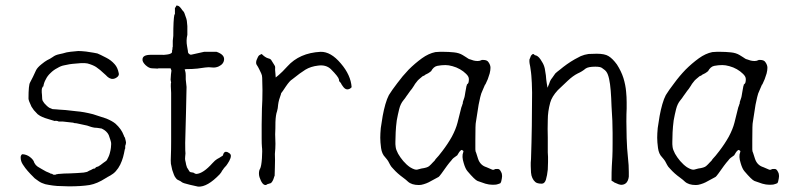

<svg xmlns="http://www.w3.org/2000/svg" viewBox="-20 -659 2872 694"><path d="M334 -56.6Q334 -56.6 332 -56.6Q326.2 -54.7 325.2 -52.7Q323.2 -48.8 319.3 -49.8Q319.3 -49.8 312.5 -46.9Q311.5 -45.9 309.6 -44.9Q303.7 -43 298.8 -40Q295.9 -37.1 282.2 -35.2Q259.8 -33.2 231.4 -32.2Q211.9 -32.2 192.4 -30.3H190.4L186.5 -29.3H185.5H184.6Q180.7 -27.3 178.7 -27.3H174.8Q171.9 -27.3 168.9 -30.3L165 -31.2H163.1L162.1 -32.2L158.2 -34.2L146.5 -39.1Q139.6 -43 130.9 -47.9Q120.1 -53.7 116.2 -56.6Q114.3 -58.6 109.4 -62.5Q105.5 -67.4 103.5 -71.3V-72.3Q100.6 -82 87.9 -91.8Q76.2 -100.6 61.5 -101.6Q58.6 -101.6 56.6 -97.7Q54.7 -95.7 54.7 -89.8Q54.7 -76.2 62.5 -64.5Q71.3 -50.8 80.1 -41Q86.9 -34.2 90.8 -29.3Q95.7 -24.4 100.6 -19.5Q104.5 -14.6 109.9 -11.2Q115.2 -7.8 120.1 -3.9Q129.9 2.9 143.6 6.8Q157.2 9.8 171.9 11.7Q186.5 13.7 202.1 13.7Q216.8 14.6 229.5 14.6Q273.4 14.6 303.7 9.8Q331.1 4.9 361.3 -14.6Q368.2 -18.6 368.2 -18.6L369.1 -19.5Q374 -21.5 376 -23.4H377Q390.6 -31.2 398.4 -40Q408.2 -50.8 414.6 -64Q420.9 -77.1 424.8 -90.8Q428.7 -105.5 430.7 -117.2Q431.6 -122.1 432.6 -122.1Q432.6 -123 432.6 -129.9V-130.9V-131.8Q432.6 -131.8 434.6 -137.7Q435.5 -140.6 435.5 -143.6Q435.5 -146.5 434.6 -149.4Q433.6 -152.3 432.6 -157.2Q432.6 -161.1 429.7 -164.1Q427.7 -167 427.7 -169.9H426.8V-170.9Q418.9 -192.4 397.5 -211.9Q385.7 -221.7 364.3 -230.5Q341.8 -238.3 316.4 -246.1Q282.2 -254.9 256.8 -256.8Q208 -262.7 195.3 -262.7Q187.5 -263.7 183.6 -263.7Q173.8 -264.6 169.9 -264.6Q168 -265.6 158.2 -269.5Q153.3 -272.5 148.4 -277.3Q138.7 -286.1 134.8 -293.9Q131.8 -297.9 131.8 -315.4Q131.8 -319.3 130.9 -325.2Q130.9 -331.1 130.9 -334Q130.9 -335.9 131.8 -339.8Q135.7 -349.6 136.7 -345.7Q136.7 -345.7 136.7 -346.7Q138.7 -360.4 145.5 -372.1Q151.4 -384.8 163.1 -395.5Q173.8 -406.2 187.5 -413.1Q200.2 -420.9 211.9 -422.9Q222.7 -424.8 231.4 -426.8Q233.4 -427.7 271.5 -430.7Q287.1 -431.6 295.9 -429.7Q314.5 -424.8 327.1 -417Q343.8 -405.3 353.5 -395.5Q358.4 -391.6 362.3 -387.7Q366.2 -383.8 368.2 -381.8Q370.1 -380.9 372.1 -378.9Q374 -377 379.9 -375Q383.8 -373 389.6 -374Q397.5 -375 405.3 -381.8Q411.1 -387.7 409.2 -394.5Q405.3 -415 394.5 -426.8Q381.8 -441.4 364.3 -450.2Q339.8 -462.9 332 -465.8Q324.2 -467.8 291 -472.7Q273.4 -474.6 262.7 -474.6Q228.5 -471.7 220.7 -469.7Q208 -465.8 193.4 -462.9Q179.7 -460 170.9 -453.1Q161.1 -446.3 150.4 -441.4Q141.6 -436.5 129.9 -426.8Q115.2 -415 110.4 -405.3Q98.6 -378.9 88.9 -361.3Q83 -352.5 83 -302.7Q83 -295.9 93.8 -273.4Q95.7 -270.5 102.5 -260.7Q113.3 -249 116.2 -246.1Q125 -239.3 132.8 -236.3Q137.7 -233.4 161.1 -226.6Q176.8 -221.7 177.7 -221.7Q184.6 -223.6 192.4 -219.7Q193.4 -219.7 207 -219.7L242.2 -215.8H243.2H244.1Q248 -213.9 250 -213.9Q254.9 -213.9 258.8 -212.9L294.9 -205.1Q303.7 -202.1 309.6 -200.2Q316.4 -198.2 323.2 -197.3Q330.1 -197.3 335 -196.3Q346.7 -194.3 347.7 -194.3Q366.2 -185.5 373 -170.9Q380.9 -148.4 380.9 -146.5Q382.8 -140.6 380.9 -125Q379.9 -116.2 377 -105.5Q375 -97.7 372.1 -91.8Q367.2 -81.1 366.2 -80.1Q365.2 -78.1 353.5 -70.3Q342.8 -61.5 334 -56.6ZM99.6 -19.5 100.6 -18.6Q100.6 -19.5 100.1 -19.5Q99.6 -19.5 99.6 -19.5Z M616.2 -635.7 617.2 -638.7Q617.2 -638.7 620.1 -638.7Q626 -638.7 631.8 -631.8Q634.8 -628.9 635.7 -627Q637.7 -623 642.6 -618.2Q646.5 -614.3 650.4 -600.6Q654.3 -590.8 655.3 -584L657.2 -564.5V-533.2Q652.3 -512.7 656.2 -492.2Q658.2 -478.5 659.2 -474.6V-473.6Q659.2 -466.8 664.1 -463.9Q668 -460 673.8 -461.9L717.8 -471.7Q741.2 -471.7 762.7 -471.7V-470.7V-471.7Q791 -461.9 790 -444.3Q789.1 -427.7 770.5 -418.9Q759.8 -414.1 749 -415Q733.4 -417 721.7 -415L693.4 -411.1Q675.8 -409.2 653.3 -409.2L647.5 -408.2L649.4 -402.3Q651.4 -396.5 651.4 -385.7Q651.4 -374 651.4 -372.1L654.3 -344.7L652.3 -252Q649.4 -158.2 649.4 -142.6Q649.4 -108.4 650.4 -104.5Q650.4 -101.6 649.4 -93.8Q648.4 -83 649.4 -80.1Q650.4 -78.1 651.4 -71.3Q652.3 -63.5 655.3 -55.7V-54.7L665 -39.1Q667 -36.1 677.7 -35.2L680.7 -34.2Q684.6 -30.3 690.4 -30.3Q714.8 -32.2 748 -69.3Q757.8 -80.1 764.6 -84Q768.6 -85.9 773.4 -88.9Q777.3 -91.8 779.3 -92.8Q783.2 -94.7 785.2 -96.7L786.1 -97.7V-98.6Q789.1 -110.4 796.9 -110.4Q801.8 -110.4 808.6 -105.5Q814.5 -101.6 814.5 -95.7Q814.5 -87.9 808.6 -77.1Q801.8 -65.4 797.9 -60.5Q793 -55.7 790 -51.8Q787.1 -47.9 785.2 -44.9Q782.2 -42 780.3 -37.1L774.4 -29.3Q729.5 17.6 696.3 15.6Q691.4 14.6 666 8.8Q640.6 2.9 636.7 -1Q633.8 -3.9 625 -7.8Q619.1 -9.8 616.2 -14.6Q611.3 -20.5 608.9 -26.9Q606.4 -33.2 602.5 -44.9Q599.6 -57.6 597.7 -67.4Q596.7 -77.1 597.7 -96.7Q598.6 -116.2 598.6 -149.4V-323.2Q596.7 -354.5 597.7 -358.4L598.6 -359.4L596.7 -371.1Q597.7 -392.6 599.6 -403.3V-404.3L596.7 -412.1H556.6Q551.8 -412.1 549.8 -411.1L529.3 -412.1Q518.6 -412.1 505.9 -423.8Q494.1 -435.5 495.1 -444.3Q495.1 -460.9 525.4 -460.9Q532.2 -460.9 535.2 -460.9H563.5Q571.3 -460 584 -461.9Q592.8 -462.9 597.7 -465.8Q603.5 -468.8 601.6 -475.6Q601.6 -476.6 602.5 -477.5Q603.5 -480.5 603.5 -485.4Q603.5 -488.3 604.5 -490.2Q604.5 -491.2 604.5 -502V-511.7L606.4 -529.3Q606.4 -587.9 610.4 -606.4Q611.3 -607.4 612.3 -607.4Q612.3 -619.1 612.3 -627.9V-630.9H613.3Z M946.3 6.8Q942.4 9.8 940.4 9.8Q927.7 10.7 918 -18.6Q916 -25.4 916 -31.2Q916 -43 919.9 -48.8Q924.8 -57.6 926.8 -86.9Q928.7 -115.2 926.8 -127.9Q925.8 -138.7 925.8 -159.2V-209Q925.8 -239.3 926.8 -266.6Q928.7 -294.9 928.7 -333Q927.7 -371.1 927.7 -377.9Q927.7 -386.7 923.8 -394.5Q920.9 -400.4 917 -408.7Q913.1 -417 907.2 -425.8Q904.3 -431.6 907.2 -441.4Q912.1 -453.1 914.1 -456.1Q916 -459 919.9 -460.9Q922.9 -461.9 925.8 -463.9Q938.5 -451.2 949.2 -448.2Q959 -446.3 961.9 -439.5Q967.8 -430.7 971.7 -423.8Q974.6 -419.9 974.6 -416Q973.6 -409.2 975.6 -392.6L976.6 -378.9L987.3 -387.7Q1000 -398.4 1018.6 -418.9Q1062.5 -467.8 1138.7 -471.7Q1175.8 -472.7 1211.9 -429.7Q1248 -387.7 1251 -343.8Q1244.1 -335.9 1235.4 -335.9Q1226.6 -335.9 1218.8 -347.7Q1215.8 -351.6 1214.8 -353.5Q1212.9 -359.4 1207 -364.3Q1205.1 -367.2 1205.1 -372.1Q1203.1 -381.8 1175.8 -409.2Q1158.2 -425.8 1129.9 -421.9Q1103.5 -418.9 1084 -407.2Q1066.4 -396.5 1036.1 -372.1Q1027.3 -367.2 1012.7 -345.7Q1000 -326.2 997.1 -323.2L996.1 -322.3V-320.3Q987.3 -296.9 985.4 -281.2Q984.4 -266.6 981.4 -256.8Q976.6 -244.1 975.6 -217.8Q975.6 -192.4 974.6 -173.8Q975.6 -155.3 975.6 -139.2Q975.6 -123 973.6 -102.5Q974.6 -82 973.6 -54.7L972.7 -23.4Q971.7 -22.5 970.2 -17.1Q968.8 -11.7 965.8 -5.9Q962.9 0 959 2.9Q952.1 4.9 946.3 6.8Z M1520.5 -390.6Q1517.6 -389.6 1514.6 -386.7Q1512.7 -385.7 1511.7 -384.8V-385.7L1510.7 -384.8Q1509.8 -383.8 1508.8 -383.8H1507.8L1506.8 -382.8Q1501 -377.9 1495.1 -373Q1490.2 -369.1 1485.4 -362.3Q1479.5 -355.5 1476.6 -349.6Q1473.6 -344.7 1468.8 -337.9Q1462.9 -331.1 1457 -322.3L1449.2 -311.5Q1444.3 -303.7 1438.5 -296.9Q1427.7 -284.2 1422.9 -264.6Q1418 -245.1 1414.1 -223.6Q1411.1 -201.2 1410.2 -180.7Q1409.2 -160.2 1409.2 -146.5Q1409.2 -146.5 1409.2 -137.7Q1409.2 -133.8 1410.2 -127.9Q1411.1 -118.2 1418.9 -103.5Q1426.8 -89.8 1437.5 -77.1Q1449.2 -63.5 1461.9 -54.7Q1479.5 -43.9 1488.3 -45.9Q1495.1 -47.9 1502.9 -49.8Q1524.4 -52.7 1531.2 -58.6Q1538.1 -64.5 1544.9 -72.3Q1551.8 -78.1 1554.7 -84Q1564.5 -93.8 1579.1 -113.3Q1598.6 -138.7 1613.3 -165Q1627.9 -192.4 1633.8 -215.8Q1646.5 -266.6 1647.5 -270.5Q1651.4 -280.3 1651.4 -282.2L1652.3 -283.2L1653.3 -291Q1654.3 -293 1657.2 -302.7Q1659.2 -307.6 1660.2 -314.5Q1661.1 -319.3 1662.1 -326.2Q1663.1 -332 1664.1 -336.9Q1665 -342.8 1666 -347.7Q1668 -351.6 1668 -354.5H1668.9L1669.9 -355.5Q1674.8 -358.4 1674.8 -373Q1674.8 -382.8 1664.1 -392.6Q1655.3 -401.4 1642.6 -408.7Q1629.9 -416 1615.2 -419.9Q1601.6 -423.8 1589.8 -423.8Q1575.2 -423.8 1560.5 -420.9Q1546.9 -418 1538.1 -401.4Q1537.1 -401.4 1537.1 -400.4H1536.1Q1535.2 -399.4 1533.2 -397.5H1532.2Q1530.3 -395.5 1528.3 -394.5Q1523.4 -392.6 1520.5 -390.6ZM1775.4 7.8Q1771.5 8.8 1759.8 8.8Q1748 8.8 1734.4 4.9Q1719.7 0 1706.1 -4.9Q1696.3 -8.8 1669.9 -40Q1662.1 -48.8 1656.2 -69.3Q1648.4 -93.8 1654.3 -108.4Q1657.2 -114.3 1650.4 -116.2L1648.4 -117.2L1646.5 -116.2Q1641.6 -112.3 1638.7 -107.4Q1634.8 -100.6 1632.8 -97.7Q1616.2 -86.9 1612.3 -80.1Q1603.5 -70.3 1595.7 -59.6Q1584 -43 1575.7 -31.7Q1567.4 -20.5 1565.4 -19.5Q1562.5 -17.6 1529.3 0Q1521.5 3.9 1511.7 6.8Q1502.9 9.8 1494.1 9.8Q1467.8 9.8 1454.1 -2.9Q1448.2 -8.8 1437.5 -16.6Q1426.8 -24.4 1418 -32.2Q1409.2 -40 1401.4 -48.8Q1393.6 -56.6 1390.6 -62.5Q1386.7 -70.3 1382.8 -77.1Q1378.9 -83 1372.1 -90.8Q1360.4 -102.5 1357.4 -124Q1354.5 -145.5 1354.5 -161.1Q1354.5 -175.8 1356.4 -196.3Q1359.4 -217.8 1363.3 -240.2Q1367.2 -261.7 1373 -282.2Q1378.9 -302.7 1385.7 -315.4Q1396.5 -333 1416 -358.4Q1434.6 -383.8 1457 -407.2Q1479.5 -429.7 1504.9 -448.2Q1529.3 -465.8 1553.7 -470.7Q1562.5 -471.7 1569.3 -471.7Q1577.1 -471.7 1584 -471.7Q1601.6 -471.7 1621.1 -469.7Q1639.6 -467.8 1652.3 -460Q1658.2 -456.1 1665 -452.1Q1673.8 -445.3 1679.7 -444.3Q1685.5 -442.4 1691.4 -440.4Q1698.2 -438.5 1706.1 -438.5H1707Q1713.9 -438.5 1719.7 -441.4L1721.7 -442.4Q1722.7 -442.4 1726.6 -442.4H1725.6H1726.6Q1741.2 -442.4 1746.1 -433.6Q1752.9 -423.8 1752.9 -414.1Q1752.9 -405.3 1750 -393.6Q1744.1 -377 1743.2 -373Q1739.3 -364.3 1734.4 -353.5H1733.4Q1729.5 -343.8 1724.6 -333Q1718.8 -321.3 1715.8 -307.6Q1710 -282.2 1710 -280.3Q1701.2 -222.7 1700.2 -217.8Q1698.2 -211.9 1698.2 -152.3V-119.1Q1698.2 -111.3 1701.2 -106.4Q1702.1 -102.5 1708 -85Q1715.8 -61.5 1738.3 -54.7Q1745.1 -51.8 1758.8 -45.9Q1764.6 -43.9 1769.5 -47.9Q1779.3 -48.8 1781.2 -47.9H1782.2Q1784.2 -47.9 1788.1 -43Q1792 -37.1 1793.9 -31.2Q1795.9 -22.5 1793.9 -13.7Q1792 -1 1789.1 2.9Q1786.1 4.9 1775.4 7.8Z M2190.4 -5.9Q2190.4 -40 2191.4 -57.6L2193.4 -91.8Q2194.3 -108.4 2194.3 -143.6V-178.7Q2194.3 -202.1 2193.4 -222.7Q2192.4 -244.1 2190.4 -275.4Q2189.5 -305.7 2187.5 -331.1Q2185.5 -356.4 2181.6 -374Q2177.7 -391.6 2171.9 -399.4Q2168 -405.3 2156.2 -413.1Q2150.4 -418 2131.8 -418Q2106.4 -418 2096.7 -411.1Q2084 -400.4 2068.4 -393.6Q2050.8 -384.8 2032.2 -367.2Q2014.6 -350.6 1996.1 -333Q1974.6 -309.6 1968.8 -288.1Q1960 -255.9 1960 -225.6Q1959 -191.4 1960 -162.1Q1960 -132.8 1960 -108.4Q1960 -104.5 1960.9 -91.8Q1960.9 -80.1 1960.9 -73.2Q1960.9 -59.6 1960 -45.9Q1958 -25.4 1953.1 -8.8Q1948.2 4.9 1938.5 4.9Q1921.9 4.9 1915 -1Q1908.2 -6.8 1904.3 -15.6Q1900.4 -23.4 1899.4 -35.2Q1898.4 -46.9 1898.4 -58.6Q1898.4 -65.4 1898.4 -71.3Q1899.4 -78.1 1899.4 -84Q1901.4 -143.6 1902.3 -203.6Q1903.3 -263.7 1903.3 -324.2Q1903.3 -341.8 1902.3 -359.4Q1900.4 -392.6 1899.4 -397.5Q1898.4 -406.2 1896.5 -418Q1893.6 -431.6 1893.6 -435.5Q1893.6 -441.4 1893.6 -443.4Q1894.5 -445.3 1897.5 -453.1Q1898.4 -458 1902.3 -460.9Q1904.3 -463.9 1908.2 -463.9Q1911.1 -460.9 1914.1 -459H1917L1918.9 -458Q1928.7 -454.1 1938.5 -436.5Q1946.3 -424.8 1949.2 -411.1Q1951.2 -399.4 1953.1 -386.7Q1954.1 -372.1 1956.1 -359.4L1959 -341.8L1965.8 -358.4Q1968.8 -369.1 1975.6 -377Q1982.4 -386.7 1987.3 -393.6Q1992.2 -398.4 2003.9 -407.2Q2015.6 -417 2029.3 -426.8Q2043 -436.5 2057.6 -444.8Q2072.3 -453.1 2079.1 -456.1Q2092.8 -461.9 2107.4 -463.9Q2122.1 -464.8 2136.7 -464.8Q2166 -464.8 2179.7 -456.1Q2194.3 -447.3 2210 -425.8Q2225.6 -401.4 2233.4 -377Q2241.2 -351.6 2243.2 -327.1Q2245.1 -308.6 2245.1 -289.1Q2245.1 -282.2 2245.1 -266.6Q2244.1 -249 2244.1 -219.7Q2244.1 -196.3 2245.1 -159.7Q2246.1 -123 2250 -86.9Q2252.9 -62.5 2252.9 -37.1Q2252.9 -29.3 2252.9 -20.5Q2252 -12.7 2249 -5.9Q2246.1 1 2240.2 4.9Q2232.4 9.8 2222.7 8.8Q2218.8 8.8 2204.1 2Q2200.2 1 2197.3 -2Q2190.4 -5.9 2190.4 -5.9ZM2240.2 4.9ZM1987.3 -393.6Z M2521.5 -390.6Q2518.6 -389.6 2515.6 -386.7Q2513.7 -385.7 2512.7 -384.8V-385.7L2511.7 -384.8Q2510.7 -383.8 2509.8 -383.8H2508.8L2507.8 -382.8Q2502 -377.9 2496.1 -373Q2491.2 -369.1 2486.3 -362.3Q2480.5 -355.5 2477.5 -349.6Q2474.6 -344.7 2469.7 -337.9Q2463.9 -331.1 2458 -322.3L2450.2 -311.5Q2445.3 -303.7 2439.5 -296.9Q2428.7 -284.2 2423.8 -264.6Q2418.9 -245.1 2415 -223.6Q2412.1 -201.2 2411.1 -180.7Q2410.2 -160.2 2410.2 -146.5Q2410.2 -146.5 2410.2 -137.7Q2410.2 -133.8 2411.1 -127.9Q2412.1 -118.2 2419.9 -103.5Q2427.7 -89.8 2438.5 -77.1Q2450.2 -63.5 2462.9 -54.7Q2480.5 -43.9 2489.3 -45.9Q2496.1 -47.9 2503.9 -49.8Q2525.4 -52.7 2532.2 -58.6Q2539.1 -64.5 2545.9 -72.3Q2552.7 -78.1 2555.7 -84Q2565.4 -93.8 2580.1 -113.3Q2599.6 -138.7 2614.3 -165Q2628.9 -192.4 2634.8 -215.8Q2647.5 -266.6 2648.4 -270.5Q2652.3 -280.3 2652.3 -282.2L2653.3 -283.2L2654.3 -291Q2655.3 -293 2658.2 -302.7Q2660.2 -307.6 2661.1 -314.5Q2662.1 -319.3 2663.1 -326.2Q2664.1 -332 2665 -336.9Q2666 -342.8 2667 -347.7Q2668.9 -351.6 2668.9 -354.5H2669.9L2670.9 -355.5Q2675.8 -358.4 2675.8 -373Q2675.8 -382.8 2665 -392.6Q2656.2 -401.4 2643.6 -408.7Q2630.9 -416 2616.2 -419.9Q2602.5 -423.8 2590.8 -423.8Q2576.2 -423.8 2561.5 -420.9Q2547.9 -418 2539.1 -401.4Q2538.1 -401.4 2538.1 -400.4H2537.1Q2536.1 -399.4 2534.2 -397.5H2533.2Q2531.2 -395.5 2529.3 -394.5Q2524.4 -392.6 2521.5 -390.6ZM2776.4 7.8Q2772.5 8.8 2760.7 8.8Q2749 8.8 2735.4 4.9Q2720.7 0 2707 -4.9Q2697.3 -8.8 2670.9 -40Q2663.1 -48.8 2657.2 -69.3Q2649.4 -93.8 2655.3 -108.4Q2658.2 -114.3 2651.4 -116.2L2649.4 -117.2L2647.5 -116.2Q2642.6 -112.3 2639.6 -107.4Q2635.7 -100.6 2633.8 -97.7Q2617.2 -86.9 2613.3 -80.1Q2604.5 -70.3 2596.7 -59.6Q2585 -43 2576.7 -31.7Q2568.4 -20.5 2566.4 -19.5Q2563.5 -17.6 2530.3 0Q2522.5 3.9 2512.7 6.8Q2503.9 9.8 2495.1 9.8Q2468.8 9.8 2455.1 -2.9Q2449.2 -8.8 2438.5 -16.6Q2427.7 -24.4 2418.9 -32.2Q2410.2 -40 2402.3 -48.8Q2394.5 -56.6 2391.6 -62.5Q2387.7 -70.3 2383.8 -77.1Q2379.9 -83 2373 -90.8Q2361.3 -102.5 2358.4 -124Q2355.5 -145.5 2355.5 -161.1Q2355.5 -175.8 2357.4 -196.3Q2360.4 -217.8 2364.3 -240.2Q2368.2 -261.7 2374 -282.2Q2379.9 -302.7 2386.7 -315.4Q2397.5 -333 2417 -358.4Q2435.5 -383.8 2458 -407.2Q2480.5 -429.7 2505.9 -448.2Q2530.3 -465.8 2554.7 -470.7Q2563.5 -471.7 2570.3 -471.7Q2578.1 -471.7 2585 -471.7Q2602.5 -471.7 2622.1 -469.7Q2640.6 -467.8 2653.3 -460Q2659.2 -456.1 2666 -452.1Q2674.8 -445.3 2680.7 -444.3Q2686.5 -442.4 2692.4 -440.4Q2699.2 -438.5 2707 -438.5H2708Q2714.8 -438.5 2720.7 -441.4L2722.7 -442.4Q2723.6 -442.4 2727.5 -442.4H2726.6H2727.5Q2742.2 -442.4 2747.1 -433.6Q2753.9 -423.8 2753.9 -414.1Q2753.9 -405.3 2751 -393.6Q2745.1 -377 2744.1 -373Q2740.2 -364.3 2735.4 -353.5H2734.4Q2730.5 -343.8 2725.6 -333Q2719.7 -321.3 2716.8 -307.6Q2710.9 -282.2 2710.9 -280.3Q2702.1 -222.7 2701.2 -217.8Q2699.2 -211.9 2699.2 -152.3V-119.1Q2699.2 -111.3 2702.1 -106.4Q2703.1 -102.5 2709 -85Q2716.8 -61.5 2739.3 -54.7Q2746.1 -51.8 2759.8 -45.9Q2765.6 -43.9 2770.5 -47.9Q2780.3 -48.8 2782.2 -47.9H2783.2Q2785.2 -47.9 2789.1 -43Q2793 -37.1 2794.9 -31.2Q2796.9 -22.5 2794.9 -13.7Q2793 -1 2790 2.9Q2787.1 4.9 2776.4 7.8Z"/></svg>

Font: ToneOZ-Zhuyin-Tsuipita-TC
Style: Regular
Weight: 400
Designer: ÂÆ£ÂøóÂáåJeffrey Xuan(jeffreyx@gmail.com, ToneOZ.com) ÈòøÂù§(cjkFonts)
Foundry: ToneOZ
Version: Version 0.240710